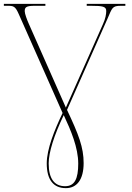

<svg xmlns="http://www.w3.org/2000/svg" viewBox="-20 -734 685 994"><path d="M321 240C377 240 413 197 413 110C413 29 387 -38 327 -165L536 -636C561 -693 560 -704 606 -704H629V-714H429V-704H450C513 -704 530 -700 530 -677C530 -661 526 -637 513 -609L321 -177L129 -611C120 -631 108 -663 108 -676C108 -696 115 -704 159 -704H215V-714H0V-704H17C50 -704 59 -703 78 -659L304 -149C262 -61 222 38 222 112C222 196 256 240 321 240ZM317 230C261 230 232 190 232 112C232 55 260 -34 310 -138C347 -59 385 30 385 113C385 191 367 230 317 230Z"/></svg>

Font: Noto Serif Display Thin
Style: Regular
Weight: 100
Designer: Monotype Design Team
Foundry: Monotype Imaging Inc.
Version: Version 2.009